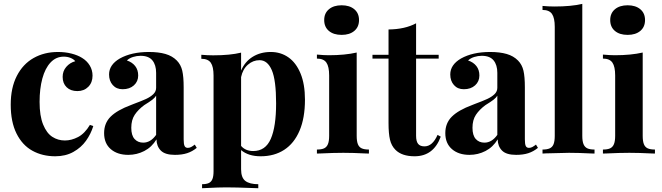

<svg xmlns="http://www.w3.org/2000/svg" viewBox="-20 -803 3464 1004"><path d="M408.7 -500.5Q434.6 -484.9 449.2 -460.7Q463.9 -436.5 463.9 -407.2Q463.9 -371.6 441.7 -349.1Q419.4 -326.7 384.8 -326.7Q349.1 -326.7 328.4 -346.9Q307.6 -367.2 307.6 -400.9Q307.6 -431.2 326.4 -453.1Q345.2 -475.1 373.5 -482.9Q365.7 -493.2 349.4 -500Q333 -506.8 313.5 -506.8Q272.9 -506.8 244.4 -476.3Q215.8 -445.8 201.4 -392.3Q187 -338.9 187 -270Q187 -196.8 205.6 -151.6Q224.1 -106.4 253.7 -87.4Q283.2 -68.4 319.3 -68.4Q353.5 -68.4 388.2 -86.4Q422.9 -104.5 450.2 -149.9L467.8 -143.6Q455.1 -102.5 429.7 -66.9Q404.3 -31.2 363.5 -8.5Q322.8 14.2 269 14.2Q201.7 14.2 149.2 -14.9Q96.7 -43.9 66.4 -104.7Q36.1 -165.5 36.1 -255.9Q36.1 -343.8 67.9 -405.8Q99.6 -467.8 155.5 -499.5Q211.4 -531.2 283.2 -531.2Q320.8 -531.2 353.5 -522.9Q386.2 -514.6 408.7 -500.5Z M904.8 -486.3Q925.8 -464.8 933.1 -433.3Q940.4 -401.9 940.4 -346.2V-74.2Q940.4 -49.8 945.1 -39.8Q949.7 -29.8 961.9 -29.8Q971.2 -29.8 979.5 -34.2Q987.8 -38.6 998.5 -46.9L1008.8 -29.8Q985.4 -10.7 958.5 -2Q931.6 6.8 894.5 6.8Q843.3 6.8 821 -15.6Q798.8 -38.1 798.3 -74.2Q773.9 -33.7 734.6 -13.4Q695.3 6.8 650.9 6.8Q593.8 6.8 559.1 -23.2Q524.4 -53.2 524.4 -106.9Q524.4 -159.2 558.6 -193.1Q592.8 -227.1 665 -253.9Q672.4 -256.3 677.2 -258.8Q720.7 -274.9 743.9 -285.6Q767.1 -296.4 781.7 -310.5Q796.4 -324.7 796.4 -343.8V-421.9Q796.4 -463.4 776.9 -487.3Q757.3 -511.2 714.8 -511.2Q695.3 -511.2 675.8 -505.1Q656.2 -499 643.6 -486.8Q671.4 -477.5 687 -457.5Q702.6 -437.5 702.6 -408.2Q702.6 -377 680.2 -356.7Q657.7 -336.4 621.1 -336.4Q588.9 -336.4 569.6 -358.2Q550.3 -379.9 550.3 -413.6Q550.3 -464.4 606.4 -497.1Q667.5 -531.2 758.3 -531.2Q809.1 -531.2 845.2 -520.8Q881.3 -510.3 904.8 -486.3ZM734.4 -253.4Q702.6 -230 684.6 -202.9Q666.5 -175.8 666.5 -134.8Q666.5 -95.2 683.6 -76.2Q700.7 -57.1 729 -57.1Q767.6 -57.1 796.4 -97.7V-302.7Q790 -292 776.1 -281.2Q762.2 -270.5 734.4 -253.4Z M1574.7 -281.7Q1574.7 -186 1546.4 -119.6Q1518.1 -53.2 1466.1 -19.5Q1414.1 14.2 1343.3 14.2Q1278.8 14.2 1240.7 -18.1V82Q1240.7 126 1262.9 143.1Q1285.2 160.2 1330.6 160.2V181.2L1298.8 180.2Q1214.4 176.8 1162.6 176.8Q1124.5 176.8 1059.6 180.2Q1042 181.2 1036.6 181.2V160.2Q1059.1 160.2 1072 154.1Q1085 147.9 1090.8 133.3Q1096.7 118.7 1096.7 91.8V-407.7Q1096.7 -454.1 1082.3 -474.9Q1067.9 -495.6 1032.7 -495.6V-516.6Q1064.5 -513.7 1094.7 -513.7Q1183.6 -513.7 1240.7 -527.8V-434.1Q1261.2 -481.4 1301.8 -506.3Q1342.3 -531.2 1396 -531.2Q1447.8 -531.2 1488 -503.2Q1528.3 -475.1 1551.5 -418.9Q1574.7 -362.8 1574.7 -281.7ZM1423.8 -262.2Q1423.8 -383.8 1401.4 -436Q1378.9 -488.3 1337.4 -488.3Q1303.2 -488.3 1276.4 -464.8Q1249.5 -441.4 1240.7 -399.9V-40Q1263.7 -13.2 1304.2 -13.2Q1368.2 -13.2 1396 -76.9Q1423.8 -140.6 1423.8 -262.2Z M1637.7 0ZM1857.4 -698.2Q1857.4 -662.1 1832.8 -641.4Q1808.1 -620.6 1766.6 -620.6Q1724.1 -620.6 1699.7 -641.4Q1675.3 -662.1 1675.3 -698.2Q1675.3 -733.9 1700 -754.6Q1724.6 -775.4 1766.6 -775.4Q1808.1 -775.4 1832.8 -754.6Q1857.4 -733.9 1857.4 -698.2ZM1909.2 -21V0L1892.1 -0.5Q1824.7 -3.9 1775.4 -3.9Q1725.6 -3.9 1654.8 -0.5L1637.2 0V-21Q1661.1 -21 1674.8 -27.3Q1688.5 -33.7 1694.8 -49.3Q1701.2 -64.9 1701.2 -92.8V-408.2Q1701.2 -454.6 1686.8 -475.6Q1672.4 -496.6 1637.2 -496.6V-517.6Q1673.8 -514.2 1699.2 -514.2Q1784.2 -514.2 1845.2 -528.3V-92.8Q1845.2 -64.9 1851.3 -49.3Q1857.4 -33.7 1871.3 -27.3Q1885.3 -21 1909.2 -21Z M2273.9 -516.6V-496.6H2155.8V-93.3Q2155.8 -63.5 2166.5 -50.5Q2177.2 -37.6 2199.7 -37.6Q2241.7 -37.6 2268.1 -97.7L2284.7 -88.4Q2247.1 14.2 2147.9 14.2Q2081.5 14.2 2047.9 -19.5Q2026.9 -40.5 2019.3 -72.5Q2011.7 -104.5 2011.7 -159.2V-496.6H1927.7V-516.6H2011.7V-648.9Q2097.7 -649.9 2155.8 -681.2V-516.6Z M2689 -486.3Q2710 -464.8 2717.3 -433.3Q2724.6 -401.9 2724.6 -346.2V-74.2Q2724.6 -49.8 2729.2 -39.8Q2733.9 -29.8 2746.1 -29.8Q2755.4 -29.8 2763.7 -34.2Q2772 -38.6 2782.7 -46.9L2793 -29.8Q2769.5 -10.7 2742.7 -2Q2715.8 6.8 2678.7 6.8Q2627.4 6.8 2605.2 -15.6Q2583 -38.1 2582.5 -74.2Q2558.1 -33.7 2518.8 -13.4Q2479.5 6.8 2435.1 6.8Q2377.9 6.8 2343.3 -23.2Q2308.6 -53.2 2308.6 -106.9Q2308.6 -159.2 2342.8 -193.1Q2377 -227.1 2449.2 -253.9Q2456.5 -256.3 2461.4 -258.8Q2504.9 -274.9 2528.1 -285.6Q2551.3 -296.4 2565.9 -310.5Q2580.6 -324.7 2580.6 -343.8V-421.9Q2580.6 -463.4 2561 -487.3Q2541.5 -511.2 2499 -511.2Q2479.5 -511.2 2460 -505.1Q2440.4 -499 2427.7 -486.8Q2455.6 -477.5 2471.2 -457.5Q2486.8 -437.5 2486.8 -408.2Q2486.8 -377 2464.4 -356.7Q2441.9 -336.4 2405.3 -336.4Q2373 -336.4 2353.8 -358.2Q2334.5 -379.9 2334.5 -413.6Q2334.5 -464.4 2390.6 -497.1Q2451.7 -531.2 2542.5 -531.2Q2593.3 -531.2 2629.4 -520.8Q2665.5 -510.3 2689 -486.3ZM2518.6 -253.4Q2486.8 -230 2468.8 -202.9Q2450.7 -175.8 2450.7 -134.8Q2450.7 -95.2 2467.8 -76.2Q2484.9 -57.1 2513.2 -57.1Q2551.8 -57.1 2580.6 -97.7V-302.7Q2574.2 -292 2560.3 -281.2Q2546.4 -270.5 2518.6 -253.4Z M3088.9 -21V0L3071.8 -0.5Q3003.4 -3.9 2955.6 -3.9Q2927.7 -3.9 2835.4 -1Q2820.8 0 2816.9 0V-21Q2840.8 -21 2854.7 -27.3Q2868.7 -33.7 2874.8 -49.3Q2880.9 -64.9 2880.9 -92.8V-662.6Q2880.9 -709 2866.5 -730Q2852.1 -751 2816.9 -751V-772Q2848.6 -769 2878.9 -769Q2966.8 -769 3024.9 -782.7V-92.8Q3024.9 -64.9 3031.2 -49.3Q3037.6 -33.7 3051.3 -27.3Q3064.9 -21 3088.9 -21Z M3133.3 0ZM3353 -698.2Q3353 -662.1 3328.4 -641.4Q3303.7 -620.6 3262.2 -620.6Q3219.7 -620.6 3195.3 -641.4Q3170.9 -662.1 3170.9 -698.2Q3170.9 -733.9 3195.6 -754.6Q3220.2 -775.4 3262.2 -775.4Q3303.7 -775.4 3328.4 -754.6Q3353 -733.9 3353 -698.2ZM3404.8 -21V0L3387.7 -0.5Q3320.3 -3.9 3271 -3.9Q3221.2 -3.9 3150.4 -0.5L3132.8 0V-21Q3156.7 -21 3170.4 -27.3Q3184.1 -33.7 3190.4 -49.3Q3196.8 -64.9 3196.8 -92.8V-408.2Q3196.8 -454.6 3182.4 -475.6Q3168 -496.6 3132.8 -496.6V-517.6Q3169.4 -514.2 3194.8 -514.2Q3279.8 -514.2 3340.8 -528.3V-92.8Q3340.8 -64.9 3346.9 -49.3Q3353 -33.7 3366.9 -27.3Q3380.9 -21 3404.8 -21Z"/></svg>

Font: TypoPRO Playfair Display
Style: Bold
Weight: 700
Designer: Claus Eggers Sørensen
Foundry: Claus Eggers Sørensen
Version: Version 1.004;PS 001.004;hotconv 1.0.70;makeotf.lib2.5.58329